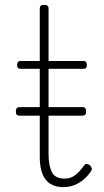

<svg xmlns="http://www.w3.org/2000/svg" viewBox="-20 -750 428 787"><path d="M239 17Q207 17 185.5 3Q164 -11 153.5 -38.5Q143 -66 143 -105V-468H65Q57 -468 53.5 -472Q50 -476 50 -483Q50 -491 53.5 -495.5Q57 -500 65 -500H143V-715Q143 -723 147 -726.5Q151 -730 160 -730Q170 -730 174.5 -726.5Q179 -723 179 -715V-500H321Q330 -500 333 -495.5Q336 -491 336 -483Q336 -476 333 -472Q330 -468 321 -468H179V-118Q179 -73 192 -45.5Q205 -18 245 -18Q271 -18 289.5 -33Q308 -48 324 -71Q329 -78 335 -78Q341 -78 348 -73Q353 -68 355.5 -62Q358 -56 354 -50Q342 -31 325 -16Q308 -1 286.5 8Q265 17 239 17ZM60 -276Q52 -276 48.5 -280Q45 -284 45 -292Q45 -302 48.5 -306.5Q52 -311 60 -311H318Q326 -311 329.5 -306.5Q333 -302 333 -292Q333 -284 329.5 -280Q326 -276 318 -276Z"/></svg>

Font: Playwrite BR Thin
Style: Regular
Weight: 250
Version: Version 1.003